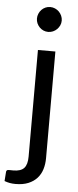

<svg xmlns="http://www.w3.org/2000/svg" viewBox="-97 -762 398 976"><g transform="rotate(5 102.0 -274.0)"><path d="M177.8 -690.2Q183 -678.5 183 -665.5Q183 -652.5 177.8 -641.2Q172.5 -630 163.8 -621.2Q155 -612.5 143.5 -607.5Q132 -602.5 119 -602.5Q106 -602.5 94.8 -607.5Q83.5 -612.5 75 -621.2Q66.5 -630 61.5 -641.2Q56.5 -652.5 56.5 -665.5Q56.5 -678.5 61.5 -690.2Q66.5 -702 75 -710.8Q83.5 -719.5 94.8 -724.5Q106 -729.5 119 -729.5Q132 -729.5 143.5 -724.5Q155 -719.5 163.8 -710.8Q172.5 -702 177.8 -690.2ZM164.5 -506.5V37.5Q164.5 68 156.5 94.2Q148.5 120.5 131 140Q113.5 159.5 86.2 170.8Q59 182 21 182Q5 182 -8.5 179.5Q-22 177 -35.5 172L-32 124Q-31 119.5 -28.8 117.2Q-26.5 115 -22.5 114.5Q-18.5 114 -12.2 114.2Q-6 114.5 3.5 114.5Q42.5 114.5 59 96.2Q75.5 78 75.5 37.5V-506.5Z"/></g></svg>

Font: Lato
Style: Regular
Weight: 400
Designer: Lukasz Dziedzic with Adam Twardoch and Botio Nikoltchev
Foundry: tyPoland Lukasz Dziedzic
Version: Version 2.010; 2014-09-01; http://www.latofonts.com/; ttfaut